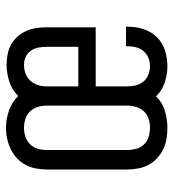

<svg xmlns="http://www.w3.org/2000/svg" viewBox="11 -581 578 640"><g transform="rotate(-90 300.0 -261.0)"><path d="M194 8Q175 8 157 5Q139 2 122.5 -6Q106 -14 92.5 -26.5Q79 -39 70.5 -55Q62 -71 58.5 -89.5Q55 -108 55 -126V-394Q55 -412 58.5 -430.5Q62 -449 70.5 -465Q79 -481 92.5 -493.5Q106 -506 122.5 -514Q139 -522 157 -526Q175 -530 194 -530Q223 -530 251.5 -520Q280 -510 300 -489Q320 -510 348 -519Q376 -528 405 -528Q422 -528 439.5 -524.5Q457 -521 472 -512.5Q487 -504 498.5 -491Q510 -478 517 -462Q524 -446 526.5 -428.5Q529 -411 529 -394V-231H332V-126Q332 -112 335.5 -97.5Q339 -83 348 -72Q357 -61 371 -55.5Q385 -50 399 -50Q414 -50 427.5 -55.5Q441 -61 450 -72Q459 -83 462.5 -97Q466 -111 466 -126Q466 -127 466 -128Q466 -129 466 -130H531Q531 -128 531 -126.5Q531 -125 531 -123Q531 -96 522.5 -70.5Q514 -45 495.5 -26.5Q477 -8 451.5 0Q426 8 399 8Q372 8 344.5 -1Q317 -10 299 -30Q279 -9 250.5 -0.5Q222 8 194 8ZM464 -289V-394Q464 -408 461.5 -421.5Q459 -435 451.5 -446.5Q444 -458 431 -464Q418 -470 404 -470Q389 -470 375 -465Q361 -460 351 -449Q341 -438 336.5 -423.5Q332 -409 332 -394V-289ZM194 -50Q209 -50 223.5 -54.5Q238 -59 248.5 -70Q259 -81 263.5 -96Q268 -111 268 -126V-394Q268 -409 263.5 -424Q259 -439 248.5 -450Q238 -461 223 -465.5Q208 -470 193 -470Q178 -470 163.5 -465Q149 -460 138.5 -449Q128 -438 124 -423.5Q120 -409 120 -394V-126Q120 -111 124 -96Q128 -81 138.5 -70Q149 -59 164 -54.5Q179 -50 194 -50Z"/></g></svg>

Font: Iosevka Custom Light Extended
Style: Regular
Weight: 300
Width: 7
Monospace: yes
Designer: Belleve Invis
Foundry: Belleve Invis
Version: Version 11.2.4; ttfautohint (v1.8.4)